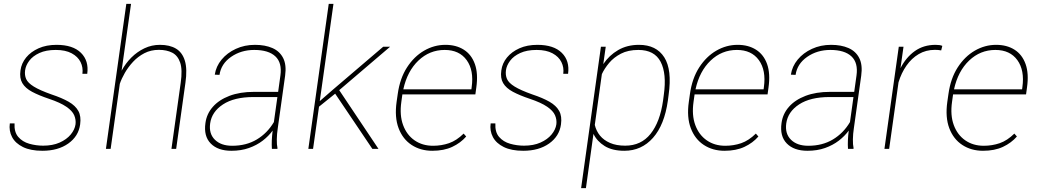

<svg xmlns="http://www.w3.org/2000/svg" viewBox="-20 -770 5375 993"><path d="M233.9 -258.8Q181.2 -276.4 146 -295.2Q110.8 -314 95.5 -340.1Q80.1 -366.2 85.9 -405.8Q90.8 -442.9 115.2 -472.7Q139.6 -502.4 179.7 -520.3Q219.7 -538.1 272.5 -538.1Q356.9 -538.1 398.7 -496.8Q440.4 -455.6 431.2 -388.2H406.2Q410.6 -420.9 396.7 -449Q382.8 -477.1 350.6 -494.4Q318.4 -511.7 268.6 -511.7Q217.8 -511.7 183.6 -495.8Q149.4 -480 131.3 -455.8Q113.3 -431.6 109.9 -406.7Q106.4 -381.8 115.2 -361.6Q124 -341.3 154.8 -322.3Q185.5 -303.2 246.1 -281.7Q300.3 -263.7 335.2 -243.7Q370.1 -223.6 385.3 -196Q400.4 -168.5 394.5 -126.5Q386.2 -65.4 333.3 -27.8Q280.3 9.8 199.2 9.8Q138.2 9.8 98.9 -9.5Q59.6 -28.8 42.5 -61Q25.4 -93.3 30.8 -131.8H55.2Q52.7 -86.9 74.5 -61.8Q96.2 -36.6 131.3 -26.6Q166.5 -16.6 203.1 -16.6Q252.4 -16.6 288.6 -32.7Q324.7 -48.8 345.7 -74.2Q366.7 -99.6 370.6 -127Q373.5 -150.9 363.8 -173.8Q354 -196.8 323 -218Q292 -239.3 233.9 -258.8Z M807.1 -538.1Q857.9 -538.1 890.6 -518.3Q923.3 -498.5 936.3 -455.3Q949.2 -412.1 939 -341.8L891.1 0H866.7L914.6 -341.8Q924.3 -409.2 911.9 -446Q899.4 -482.9 870.6 -497.6Q841.8 -512.2 801.8 -512.2Q760.3 -512.2 726.8 -494.9Q693.4 -477.5 668.2 -450.4Q643.1 -423.3 625.7 -393.1Q608.4 -362.8 599.6 -336.4L552.2 0H527.8L633.3 -750H657.7L608.9 -404.3Q629.4 -442.4 659.4 -472.4Q689.5 -502.4 727.1 -520.3Q764.6 -538.1 807.1 -538.1Z M1416.5 -106.4Q1412.1 -78.1 1411.6 -49.8Q1411.1 -21.5 1415 -4.4L1414.6 0H1386.2Q1383.3 -40.5 1390.1 -94.7Q1369.6 -66.4 1338.9 -42.7Q1308.1 -19 1267.6 -4.6Q1227.1 9.8 1176.8 9.8Q1106.4 9.8 1069.6 -28.1Q1032.7 -65.9 1042.5 -133.8Q1048.8 -181.2 1080.6 -217.3Q1112.3 -253.4 1166.5 -274.2Q1220.7 -294.9 1293.5 -294.9H1418.5L1430.2 -379.4Q1439.5 -445.3 1404.1 -478.5Q1368.7 -511.7 1294.9 -511.7Q1226.6 -511.7 1175 -475.8Q1123.5 -439.9 1115.2 -382.8L1090.8 -383.8Q1097.2 -426.8 1126 -461.7Q1154.8 -496.6 1199.7 -517.3Q1244.6 -538.1 1298.8 -538.1Q1351.1 -538.1 1388.9 -521.5Q1426.8 -504.9 1444.6 -469.5Q1462.4 -434.1 1454.6 -378.4ZM1180.7 -16.1Q1253.9 -16.1 1308.3 -48.8Q1362.8 -81.5 1396.5 -138.7L1414.6 -268.1H1291Q1191.4 -268.1 1133.3 -230Q1075.2 -191.9 1066.9 -131.8Q1059.6 -78.6 1091.3 -47.4Q1123 -16.1 1180.7 -16.1Z M1937.5 0H1905.8L1713.4 -285.6L1712.4 -284.7L1629.9 -218.3L1599.1 0H1574.7L1680.2 -750H1704.6L1633.8 -247.1L1701.7 -306.2L1961.9 -528.3H1997.6L1734.4 -303.7Z M2438.5 -281.7H2061L2055.7 -243.2Q2045.9 -174.3 2064.7 -123.3Q2083.5 -72.3 2124 -44.2Q2164.6 -16.1 2219.7 -16.1Q2263.2 -16.1 2302.2 -29.5Q2341.3 -43 2377.9 -79.1L2391.1 -64Q2362.3 -30.8 2319.1 -10.5Q2275.9 9.8 2215.8 9.8Q2154.8 9.8 2108.9 -20.3Q2063 -50.3 2041.5 -106.9Q2020 -163.6 2031.2 -243.2L2037.1 -284.2Q2048.3 -364.7 2085 -421.4Q2121.6 -478 2173.6 -508.1Q2225.6 -538.1 2283.7 -538.1Q2339.4 -538.1 2378.9 -512.9Q2418.5 -487.8 2436 -438.7Q2453.6 -389.6 2443.4 -317.4ZM2279.8 -511.7Q2201.7 -511.7 2144 -456.8Q2086.4 -401.9 2065.9 -308.1H2418L2419.4 -319.3Q2431.6 -406.2 2393.6 -459Q2355.5 -511.7 2279.8 -511.7Z M2720.7 -258.8Q2668 -276.4 2632.8 -295.2Q2597.7 -314 2582.3 -340.1Q2566.9 -366.2 2572.8 -405.8Q2577.6 -442.9 2602.1 -472.7Q2626.5 -502.4 2666.5 -520.3Q2706.5 -538.1 2759.3 -538.1Q2843.8 -538.1 2885.5 -496.8Q2927.2 -455.6 2918 -388.2H2893.1Q2897.5 -420.9 2883.5 -449Q2869.6 -477.1 2837.4 -494.4Q2805.2 -511.7 2755.4 -511.7Q2704.6 -511.7 2670.4 -495.8Q2636.2 -480 2618.2 -455.8Q2600.1 -431.6 2596.7 -406.7Q2593.3 -381.8 2602.1 -361.6Q2610.8 -341.3 2641.6 -322.3Q2672.4 -303.2 2732.9 -281.7Q2787.1 -263.7 2822 -243.7Q2856.9 -223.6 2872.1 -196Q2887.2 -168.5 2881.3 -126.5Q2873 -65.4 2820.1 -27.8Q2767.1 9.8 2686 9.8Q2625 9.8 2585.7 -9.5Q2546.4 -28.8 2529.3 -61Q2512.2 -93.3 2517.6 -131.8H2542Q2539.6 -86.9 2561.3 -61.8Q2583 -36.6 2618.2 -26.6Q2653.3 -16.6 2689.9 -16.6Q2739.3 -16.6 2775.4 -32.7Q2811.5 -48.8 2832.5 -74.2Q2853.5 -99.6 2857.4 -127Q2860.4 -150.9 2850.6 -173.8Q2840.8 -196.8 2809.8 -218Q2778.8 -239.3 2720.7 -258.8Z M3284.7 -538.1Q3374.5 -538.1 3415.5 -473.6Q3456.5 -409.2 3438 -279.3L3434.1 -249.5Q3416.5 -124 3357.2 -57.1Q3297.9 9.8 3209 9.8Q3147 9.8 3107.4 -14.6Q3067.9 -39.1 3049.3 -77.6L3010.3 203.1H2985.4L3087.9 -528.3H3112.8L3100.1 -438.5Q3130.4 -483.9 3177 -511Q3223.6 -538.1 3284.7 -538.1ZM3409.2 -249.5 3413.1 -279.3Q3428.7 -389.2 3396.7 -450.4Q3364.7 -511.7 3281.7 -511.7Q3228.5 -511.7 3191.4 -492.4Q3154.3 -473.1 3130.4 -444.6Q3106.4 -416 3092.8 -386.7L3056.2 -124Q3063.5 -92.8 3083 -68.8Q3102.5 -44.9 3135 -30.8Q3167.5 -16.6 3213.4 -16.6Q3295.9 -16.6 3344.7 -77.9Q3393.6 -139.2 3409.2 -249.5Z M3949.7 -281.7H3572.3L3566.9 -243.2Q3557.1 -174.3 3575.9 -123.3Q3594.7 -72.3 3635.3 -44.2Q3675.8 -16.1 3731 -16.1Q3774.4 -16.1 3813.5 -29.5Q3852.5 -43 3889.2 -79.1L3902.3 -64Q3873.5 -30.8 3830.3 -10.5Q3787.1 9.8 3727.1 9.8Q3666 9.8 3620.1 -20.3Q3574.2 -50.3 3552.7 -106.9Q3531.2 -163.6 3542.5 -243.2L3548.3 -284.2Q3559.6 -364.7 3596.2 -421.4Q3632.8 -478 3684.8 -508.1Q3736.8 -538.1 3794.9 -538.1Q3850.6 -538.1 3890.1 -512.9Q3929.7 -487.8 3947.3 -438.7Q3964.8 -389.6 3954.6 -317.4ZM3791 -511.7Q3712.9 -511.7 3655.3 -456.8Q3597.7 -401.9 3577.1 -308.1H3929.2L3930.7 -319.3Q3942.9 -406.2 3904.8 -459Q3866.7 -511.7 3791 -511.7Z M4396 -106.4Q4391.6 -78.1 4391.1 -49.8Q4390.6 -21.5 4394.5 -4.4L4394 0H4365.7Q4362.8 -40.5 4369.6 -94.7Q4349.1 -66.4 4318.4 -42.7Q4287.6 -19 4247.1 -4.6Q4206.5 9.8 4156.2 9.8Q4085.9 9.8 4049.1 -28.1Q4012.2 -65.9 4022 -133.8Q4028.3 -181.2 4060.1 -217.3Q4091.8 -253.4 4146 -274.2Q4200.2 -294.9 4272.9 -294.9H4397.9L4409.7 -379.4Q4418.9 -445.3 4383.5 -478.5Q4348.1 -511.7 4274.4 -511.7Q4206.1 -511.7 4154.5 -475.8Q4103 -439.9 4094.7 -382.8L4070.3 -383.8Q4076.7 -426.8 4105.5 -461.7Q4134.3 -496.6 4179.2 -517.3Q4224.1 -538.1 4278.3 -538.1Q4330.6 -538.1 4368.4 -521.5Q4406.2 -504.9 4424.1 -469.5Q4441.9 -434.1 4434.1 -378.4ZM4160.2 -16.1Q4233.4 -16.1 4287.8 -48.8Q4342.3 -81.5 4376 -138.7L4394 -268.1H4270.5Q4170.9 -268.1 4112.8 -230Q4054.7 -191.9 4046.4 -131.8Q4039.1 -78.6 4070.8 -47.4Q4102.5 -16.1 4160.2 -16.1Z M4818.8 -538.1Q4842.3 -538.1 4853.5 -532.7L4847.7 -509.3Q4832.5 -512.2 4815.4 -512.2Q4768.6 -512.2 4731.4 -490.2Q4694.3 -468.3 4668 -430.4Q4641.6 -392.6 4627 -344.2L4578.6 0H4554.2L4628.4 -528.3H4652.8L4637.2 -417.5Q4666 -473.6 4711.4 -505.9Q4756.8 -538.1 4818.8 -538.1Z M5286.6 -281.7H4909.2L4903.8 -243.2Q4894 -174.3 4912.8 -123.3Q4931.6 -72.3 4972.2 -44.2Q5012.7 -16.1 5067.9 -16.1Q5111.3 -16.1 5150.4 -29.5Q5189.5 -43 5226.1 -79.1L5239.3 -64Q5210.4 -30.8 5167.2 -10.5Q5124 9.8 5064 9.8Q5002.9 9.8 4957 -20.3Q4911.1 -50.3 4889.6 -106.9Q4868.2 -163.6 4879.4 -243.2L4885.3 -284.2Q4896.5 -364.7 4933.1 -421.4Q4969.7 -478 5021.7 -508.1Q5073.7 -538.1 5131.8 -538.1Q5187.5 -538.1 5227.1 -512.9Q5266.6 -487.8 5284.2 -438.7Q5301.8 -389.6 5291.5 -317.4ZM5127.9 -511.7Q5049.8 -511.7 4992.2 -456.8Q4934.6 -401.9 4914.1 -308.1H5266.1L5267.6 -319.3Q5279.8 -406.2 5241.7 -459Q5203.6 -511.7 5127.9 -511.7Z"/></svg>

Font: Robert Sans Thin
Style: Italic
Weight: 100
Italic angle: -8°
Designer: Christian Robertson (extended by Adam Twardoch)
Foundry: Google
Version: Version 12.135;April 2, 2019;FontCreator 11.5.0.2425 64-bit;